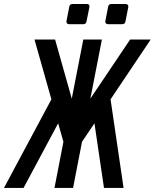

<svg xmlns="http://www.w3.org/2000/svg" viewBox="-83 -923 761 943"><path d="M256.8 -804.2Q249.5 -804.2 245.8 -808.6Q242.2 -813 243.7 -820.3L257.3 -890.1Q259.3 -903.3 272.9 -903.3H343.3Q356.4 -903.3 356.4 -891.6Q356.4 -888.7 356 -887.2L341.8 -817.4Q338.9 -804.2 326.2 -804.2ZM447.8 -804.2Q440.4 -804.2 436.8 -808.6Q433.1 -813 434.6 -820.3L448.2 -890.1Q450.2 -903.3 463.9 -903.3H533.7Q541 -903.3 544.7 -898.9Q548.3 -894.5 546.9 -887.2L533.2 -817.4Q530.8 -804.2 517.6 -804.2ZM169.4 -435.1 86.4 -729H187.5L269.5 -438.5L326.2 -729H417.5L360.8 -438.5L556.2 -729H657.2L460 -435.1L523.9 0H427.7L380.9 -317.4L319.8 -226.6L275.9 0H184.6L228.5 -226.6L202.6 -317.4L32.7 0H-63.5Z"/></svg>

Font: Hack
Style: Italic
Weight: 400
Italic angle: -11°
Monospace: yes
Designer: Christopher Simpkins
Foundry: Christopher Simpkins
Version: Version 2.019; ttfautohint (v1.4.1) -l 4 -r 80 -G 350 -x 0 -